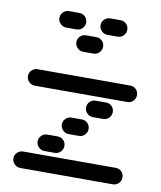

<svg xmlns="http://www.w3.org/2000/svg" viewBox="-86 -859 773 919"><g transform="rotate(10 300.0 -400.0)"><path d="M35 -50Q35 -34 47 -22Q59 -10 75 -10H525Q542 -10 553.5 -22Q565 -34 565 -50Q565 -67 553.5 -78.5Q542 -90 525 -90H75Q59 -90 47 -78.5Q35 -67 35 -50ZM135 -150Q135 -134 147 -122Q159 -110 175 -110H225Q242 -110 253.5 -122Q265 -134 265 -150Q265 -167 253.5 -178.5Q242 -190 225 -190H175Q159 -190 147 -178.5Q135 -167 135 -150ZM235 -250Q235 -234 247 -222Q259 -210 275 -210H325Q342 -210 353.5 -222Q365 -234 365 -250Q365 -267 353.5 -278.5Q342 -290 325 -290H275Q259 -290 247 -278.5Q235 -267 235 -250ZM335 -350Q335 -334 347 -322Q359 -310 375 -310H425Q442 -310 453.5 -322Q465 -334 465 -350Q465 -367 453.5 -378.5Q442 -390 425 -390H375Q359 -390 347 -378.5Q335 -367 335 -350ZM35 -450Q35 -434 47 -422Q59 -410 75 -410H525Q542 -410 553.5 -422Q565 -434 565 -450Q565 -467 553.5 -478.5Q542 -490 525 -490H75Q59 -490 47 -478.5Q35 -467 35 -450ZM235 -650Q235 -634 247 -622Q259 -610 275 -610H325Q342 -610 353.5 -622Q365 -634 365 -650Q365 -667 353.5 -678.5Q342 -690 325 -690H275Q259 -690 247 -678.5Q235 -667 235 -650ZM335 -750Q335 -734 347 -722Q359 -710 375 -710H425Q442 -710 453.5 -722Q465 -734 465 -750Q465 -767 453.5 -778.5Q442 -790 425 -790H375Q359 -790 347 -778.5Q335 -767 335 -750ZM135 -750Q135 -734 147 -722Q159 -710 175 -710H225Q242 -710 253.5 -722Q265 -734 265 -750Q265 -767 253.5 -778.5Q242 -790 225 -790H175Q159 -790 147 -778.5Q135 -767 135 -750Z"/></g></svg>

Font: Matrix Sans Raster
Style: Regular
Weight: 400
Designer: Brad Neil
Version: Version 1.100